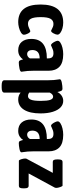

<svg xmlns="http://www.w3.org/2000/svg" viewBox="741 -1312 777 2299"><g transform="rotate(90 1129.5 -162.5)"><path d="M34 -260Q34 -531 250 -531Q286 -531 319.5 -521.5Q353 -512 374 -496Q395 -480 395 -462Q395 -444 379.5 -415Q364 -386 350 -386Q344 -386 331 -394Q313 -403 299 -408.5Q285 -414 266 -414Q225 -414 205 -379Q185 -344 185 -262Q185 -180 204 -144.5Q223 -109 263 -109Q281 -109 296 -114Q311 -119 321 -124Q331 -129 334 -130Q348 -137 352 -137Q367 -137 381.5 -108.5Q396 -80 396 -61Q396 -42 371 -26Q346 -10 310.5 -1Q275 8 246 8Q34 8 34 -260Z M446 -149Q446 -336 679 -335V-351Q679 -383 664.5 -398.5Q650 -414 618 -414Q596 -414 579 -408.5Q562 -403 541 -393Q527 -385 520 -385Q510 -385 498 -400Q486 -415 477 -434.5Q468 -454 468 -465Q468 -482 491.5 -497.5Q515 -513 552.5 -522Q590 -531 629 -531Q733 -531 780 -485Q827 -439 827 -358V-176Q827 -130 829.5 -106Q832 -82 836 -53Q839 -40 839 -31Q839 -15 798.5 -7Q758 1 727 1Q711 1 704.5 -11Q698 -23 691 -50Q678 -28 650 -10Q622 8 583 8Q517 8 481.5 -34Q446 -76 446 -149ZM679 -132V-249Q579 -249 579 -160Q579 -132 592 -115.5Q605 -99 628 -99Q644 -99 657.5 -108Q671 -117 679 -132Z M941 174V-347Q941 -393 938.5 -416.5Q936 -440 932 -469Q929 -483 929 -490Q929 -506 969.5 -514Q1010 -522 1041 -522Q1061 -522 1068.5 -506Q1076 -490 1082 -461Q1097 -492 1125 -511.5Q1153 -531 1188 -531Q1232 -531 1265.5 -499.5Q1299 -468 1318.5 -406.5Q1338 -345 1338 -259Q1338 -131 1294 -61.5Q1250 8 1171 8Q1122 8 1089 -21V174Q1089 206 1029 206H1001Q941 206 941 174ZM1188 -262Q1188 -340 1176 -375Q1164 -410 1138 -410Q1109 -410 1089 -370V-123Q1109 -109 1130 -109Q1160 -109 1174 -144.5Q1188 -180 1188 -262Z M1411 -149Q1411 -336 1644 -335V-351Q1644 -383 1629.5 -398.5Q1615 -414 1583 -414Q1561 -414 1544 -408.5Q1527 -403 1506 -393Q1492 -385 1485 -385Q1475 -385 1463 -400Q1451 -415 1442 -434.5Q1433 -454 1433 -465Q1433 -482 1456.5 -497.5Q1480 -513 1517.5 -522Q1555 -531 1594 -531Q1698 -531 1745 -485Q1792 -439 1792 -358V-176Q1792 -130 1794.5 -106Q1797 -82 1801 -53Q1804 -40 1804 -31Q1804 -15 1763.5 -7Q1723 1 1692 1Q1676 1 1669.5 -11Q1663 -23 1656 -50Q1643 -28 1615 -10Q1587 8 1548 8Q1482 8 1446.5 -34Q1411 -76 1411 -149ZM1644 -132V-249Q1544 -249 1544 -160Q1544 -132 1557 -115.5Q1570 -99 1593 -99Q1609 -99 1622.5 -108Q1636 -117 1644 -132Z M1878 -76Q1878 -84 1880 -90L2050 -406H1918Q1903 -406 1896 -418Q1889 -430 1889 -456V-473Q1889 -499 1896 -511Q1903 -523 1918 -523H2203Q2210 -523 2220 -495Q2230 -467 2230 -446Q2230 -437 2227 -431L2057 -117H2206Q2221 -117 2228 -105Q2235 -93 2235 -67V-50Q2235 -24 2228 -12Q2221 0 2206 0H1905Q1896 0 1887 -27.5Q1878 -55 1878 -76Z"/></g></svg>

Font: Asap Condensed
Style: Bold
Weight: 700
Designer: Pablo Cosgaya
Foundry: Omnibus-Type
Version: Version 1.010; ttfautohint (v1.8)